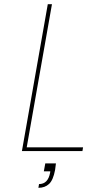

<svg xmlns="http://www.w3.org/2000/svg" viewBox="-20 -724 435 920"><path d="M108 -18H378L375 0H85L209 -704H229ZM248 59Q246 77 244 90Q235 139 215 157.5Q195 176 164 176L167 158Q210 158 220 104L221 97H190L197 59Z"/></svg>

Font: Fz Poppins Thin
Style: Italic
Weight: 100
Italic angle: -10°
Designer: Ninad Kale (Devanagari), Jonny Pinhorn (Latin)
Foundry: Indian Type Foundry
Version: Vit hóa bi Vntype.Com & FontZin.Com